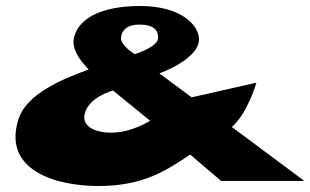

<svg xmlns="http://www.w3.org/2000/svg" viewBox="-20 -604 1036 641"><path d="M836 -328 620 -279 512 -359C512 -359 653 -409 644 -479C637 -532 570 -584 448 -584C321 -584 243 -544 227 -479C219 -443 241 -409 276 -372C181 -338 68 -288 42 -207C-13 -36 165 17 309 17C460 17 537 -36 615 -88L718 0H996L754 -180C807 -226 836 -328 836 -328ZM445 -522C493 -522 508 -503 508 -479C509 -455 467 -436 430 -423C430 -423 381 -453 384 -479C386 -503 405 -522 445 -522ZM481 -201C481 -201 421 -161 350 -161C303 -161 255 -179 262 -220C272 -279 357 -302 357 -302Z"/></svg>

Font: Hussar Milosc
Style: Bold
Weight: 700
Foundry: Cannot Into Space Fonts
Version: Version 1.02